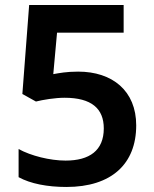

<svg xmlns="http://www.w3.org/2000/svg" viewBox="-20 -734 612 764"><path d="M291 -449C244 -449 215 -443 192 -439L207 -604H472V-714H96L69 -360L123 -330C151 -337 199 -345 237 -345C344 -345 393 -302 393 -223C393 -135 336 -95 241 -95C179 -95 103 -114 54 -141V-29C101 -3 169 10 244 10C424 10 522 -82 522 -235C522 -373 427 -449 291 -449Z"/></svg>

Font: Noto Sans Tai Tham SemiBold
Style: Regular
Weight: 600
Designer: Monotype Design Team 2013. Revised by David WIlliams 2020
Foundry: Monotype Imaging Inc.
Version: Version 2.002